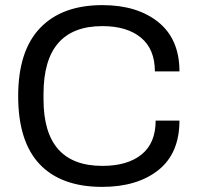

<svg xmlns="http://www.w3.org/2000/svg" viewBox="-20 -718 768 750"><path d="M379 12Q219 12 135 -76.5Q51 -165 51 -343Q51 -519 136.5 -608.5Q222 -698 380 -698Q516 -698 598.5 -631.5Q681 -565 681 -439H585Q585 -526 530.5 -571Q476 -616 380 -616Q150 -616 150 -351V-330Q150 -70 380 -70Q478 -70 533 -114.5Q588 -159 588 -247H681Q681 -119 598.5 -53.5Q516 12 379 12Z"/></svg>

Font: Archivo
Style: Regular
Weight: 400
Designer: Hector Gatti
Foundry: Omnibus-Type
Version: Version 2.001